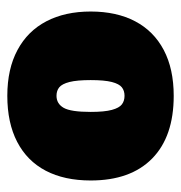

<svg xmlns="http://www.w3.org/2000/svg" viewBox="-5 -786 495 525"><g transform="rotate(-90 242.5 -523.5)"><path d="M11.5 -523Q11.5 -595 38.2 -646Q65 -697 117 -724Q169 -751 243 -751Q316.5 -751 368.2 -723.2Q420 -695.5 446.8 -644.2Q473.5 -593 473.5 -523Q473.5 -452.5 446.8 -401.5Q420 -350.5 368.2 -323.2Q316.5 -296 243 -296Q131.5 -296 71.5 -355Q11.5 -414 11.5 -523ZM286 -523Q286 -560.5 280.8 -581Q275.5 -601.5 266.2 -609Q257 -616.5 243 -616.5Q221.5 -616.5 210.2 -597Q199 -577.5 199 -523Q199 -485.5 204.5 -465.2Q210 -445 219.5 -437.8Q229 -430.5 243 -430.5Q257 -430.5 266.2 -437.8Q275.5 -445 280.8 -465.2Q286 -485.5 286 -523Z"/></g></svg>

Font: Encode Sans Semi Condensed Black
Style: Regular
Weight: 900
Width: 4
Designer: Multiple Designers
Foundry: Impallari Type
Version: Version 2.000